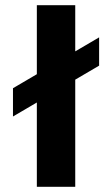

<svg xmlns="http://www.w3.org/2000/svg" viewBox="-20 -720 432 740"><path d="M30 -271V-380L122 -434V-700H270V-522L362 -576V-467L270 -413V0H122V-325Z"/></svg>

Font: Fivo Sans
Style: Regular
Weight: 700
Designer: Alexander Slobzheninov
Foundry: Alexander Slobzheninov
Version: 1.0